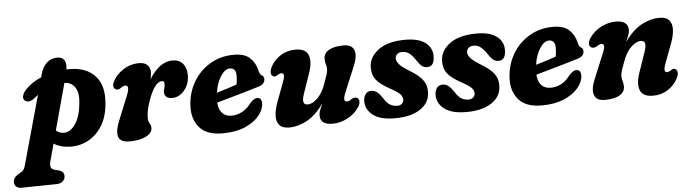

<svg xmlns="http://www.w3.org/2000/svg" viewBox="-126 -749 4291 1192"><g transform="rotate(-5 2019.5 -153.0)"><path d="M88 -304Q72 -291.5 56.2 -291Q40.5 -290.5 30.5 -301Q19.5 -313 26.8 -333.5Q34 -354 54 -373Q91.5 -409.5 147 -433.5L152 -452Q164 -497 191 -521.8Q218 -546.5 256.5 -546.5Q318 -546.5 307.5 -468.5Q318 -468.5 329 -468.5Q432 -468 486.5 -407.5Q541 -347 530 -235.5Q524 -157 490.8 -101.8Q457.5 -46.5 405.8 -17.2Q354 12 293 11.5Q260.5 11 234 3.8Q207.5 -3.5 187.5 -16.5L157.5 94.5Q152.5 112.5 157 126.8Q161.5 141 179 145.5L205 152Q223 156.5 230.5 166.5Q238 176.5 238 188.5Q238 209.5 223.5 222.2Q209 235 186.5 235.5L-37.5 239Q-55 239 -66.8 228.8Q-78.5 218.5 -78.5 199Q-78.5 185.5 -69.5 173Q-60.5 160.5 -37.5 148Q-21 140.5 -13.8 130.2Q-6.5 120 -2.5 105L117.5 -326Q102.5 -316 88 -304ZM255 -78Q297 -77 328.8 -122.2Q360.5 -167.5 369 -251.5Q376 -315.5 354.8 -349Q333.5 -382.5 296 -385.5Q291.5 -386 287.5 -386L209 -97Q227 -79 255 -78Z M611.5 -316.5Q597.5 -316.5 590.5 -330.5Q583.5 -344.5 594 -366Q613 -407.5 658.8 -437.8Q704.5 -468 761 -468Q793.5 -468 811 -451Q828.5 -434 828.5 -406Q828.5 -388.5 822.5 -362.5Q887 -466.5 968.5 -466.5Q1009 -466.5 1032 -439.8Q1055 -413 1055 -367Q1055 -328 1039.2 -298Q1023.5 -268 999 -251.2Q974.5 -234.5 948 -234.5Q920 -234.5 909 -246.8Q898 -259 898 -272.5Q898 -286 902.2 -298.5Q906.5 -311 906.5 -326Q906.5 -344.5 890.5 -344.5Q869 -344.5 847 -315.5Q825 -286.5 805 -228.5Q792.5 -192 788.2 -168.5Q784 -145 784 -124Q784 -103 792.8 -89.8Q801.5 -76.5 801.5 -61.5Q801.5 -29 762 -9Q722.5 11 658 11Q600 11 590 -26Q580 -63 607.5 -127L666 -271.5Q693.5 -337 662 -337Q651 -337 635 -325Q622 -315.5 611.5 -316.5Z M1499.5 -152.5Q1498.5 -113.5 1467.2 -75.8Q1436 -38 1378.2 -13.2Q1320.5 11.5 1239.5 11.5Q1140.5 11.5 1095.2 -41Q1050 -93.5 1054.5 -176.5Q1058.5 -257.5 1097.2 -323.8Q1136 -390 1201.5 -429.2Q1267 -468.5 1351 -468.5Q1417 -468.5 1450.5 -437.2Q1484 -406 1495 -356Q1500.5 -333 1510 -327.5Q1526 -320.5 1526 -302.5Q1526.5 -287.5 1516.2 -275.2Q1506 -263 1478 -255.5Q1445.5 -245.5 1400.5 -232.5Q1355.5 -219.5 1308.2 -206Q1261 -192.5 1222 -181.5Q1225 -137.5 1246.5 -115.2Q1268 -93 1304 -93Q1337.5 -93 1368.8 -109Q1400 -125 1422.5 -156Q1439 -175 1450.8 -182.2Q1462.5 -189.5 1476 -188Q1489.5 -186.5 1494.8 -176Q1500 -165.5 1499.5 -152.5ZM1317.5 -386Q1288.5 -386 1261.5 -345.2Q1234.5 -304.5 1225.5 -243Q1257 -252.5 1291 -263Q1325 -273.5 1351 -282.5Q1356.5 -305 1356.5 -339Q1356.5 -386 1317.5 -386Z M2086.5 -136Q2100 -132 2102 -114.8Q2104 -97.5 2090.5 -77Q2064.5 -37 2018.8 -12.8Q1973 11.5 1925.5 11.5Q1848 11.5 1848 -47Q1848 -62.5 1855 -80.8Q1862 -99 1872 -120.5Q1820 -47.5 1763.8 -18Q1707.5 11.5 1654.5 11.5Q1611 11.5 1592.5 -11Q1574 -33.5 1576.2 -71.8Q1578.5 -110 1596.5 -157.5L1640 -273.5Q1661 -328.5 1635 -328.5Q1623.5 -328.5 1607 -318Q1593 -308.5 1582.5 -314.5Q1572 -318.5 1569.5 -334.5Q1567 -350.5 1579.5 -375.5Q1601.5 -416.5 1642.2 -441.8Q1683 -467 1733.5 -467Q1799.5 -467 1814.5 -424.2Q1829.5 -381.5 1807 -317L1763 -189.5Q1752 -157.5 1755 -139.5Q1758 -121.5 1781 -121.5Q1811.5 -121.5 1842.8 -152.8Q1874 -184 1894 -240Q1908 -278 1913.8 -296.5Q1919.5 -315 1919.5 -329Q1919.5 -345 1914.5 -360Q1909.5 -375 1909.5 -394.5Q1909.5 -428 1942 -447.5Q1974.5 -467 2034 -467Q2087 -467 2099.8 -430Q2112.5 -393 2085 -330.5L2023.5 -182.5Q2008 -146.5 2009.5 -132.5Q2011 -118.5 2025.5 -118.5Q2037 -118.5 2057.5 -132Q2074.5 -141.5 2086.5 -136Z M2333.5 -64.5Q2353.5 -64.5 2364 -75Q2374.5 -85.5 2374.5 -101Q2374 -118 2359.8 -133.8Q2345.5 -149.5 2297.5 -175.5Q2239 -207.5 2214.5 -238.2Q2190 -269 2190.5 -316Q2191.5 -380.5 2250.8 -424.5Q2310 -468.5 2419 -468.5Q2501.5 -468.5 2543.5 -436.5Q2585.5 -404.5 2585.5 -353Q2585.5 -287.5 2540.5 -287.5Q2522.5 -287.5 2508.2 -297.8Q2494 -308 2476.5 -335Q2458.5 -363 2439 -379Q2419.5 -395 2394 -395Q2373 -395 2361.5 -384.2Q2350 -373.5 2350 -356Q2350.5 -340.5 2365.8 -322Q2381 -303.5 2424.5 -276.5Q2470 -249.5 2493.5 -225.8Q2517 -202 2525 -178Q2533 -154 2531 -126Q2528 -64.5 2470.2 -26.5Q2412.5 11.5 2314.5 11.5Q2221 11.5 2176.5 -23.8Q2132 -59 2132 -109Q2132.5 -138.5 2145.5 -154.8Q2158.5 -171 2180.5 -171Q2202 -171 2218.2 -157.5Q2234.5 -144 2250 -120Q2269.5 -88 2289.5 -76.2Q2309.5 -64.5 2333.5 -64.5Z M2778 -64.5Q2798 -64.5 2808.5 -75Q2819 -85.5 2819 -101Q2818.5 -118 2804.2 -133.8Q2790 -149.5 2742 -175.5Q2683.5 -207.5 2659 -238.2Q2634.5 -269 2635 -316Q2636 -380.5 2695.2 -424.5Q2754.5 -468.5 2863.5 -468.5Q2946 -468.5 2988 -436.5Q3030 -404.5 3030 -353Q3030 -287.5 2985 -287.5Q2967 -287.5 2952.8 -297.8Q2938.5 -308 2921 -335Q2903 -363 2883.5 -379Q2864 -395 2838.5 -395Q2817.5 -395 2806 -384.2Q2794.5 -373.5 2794.5 -356Q2795 -340.5 2810.2 -322Q2825.5 -303.5 2869 -276.5Q2914.5 -249.5 2938 -225.8Q2961.5 -202 2969.5 -178Q2977.5 -154 2975.5 -126Q2972.5 -64.5 2914.8 -26.5Q2857 11.5 2759 11.5Q2665.5 11.5 2621 -23.8Q2576.5 -59 2576.5 -109Q2577 -138.5 2590 -154.8Q2603 -171 2625 -171Q2646.5 -171 2662.8 -157.5Q2679 -144 2694.5 -120Q2714 -88 2734 -76.2Q2754 -64.5 2778 -64.5Z M3488.5 -152.5Q3487.5 -113.5 3456.2 -75.8Q3425 -38 3367.2 -13.2Q3309.5 11.5 3228.5 11.5Q3129.5 11.5 3084.2 -41Q3039 -93.5 3043.5 -176.5Q3047.5 -257.5 3086.2 -323.8Q3125 -390 3190.5 -429.2Q3256 -468.5 3340 -468.5Q3406 -468.5 3439.5 -437.2Q3473 -406 3484 -356Q3489.5 -333 3499 -327.5Q3515 -320.5 3515 -302.5Q3515.5 -287.5 3505.2 -275.2Q3495 -263 3467 -255.5Q3434.5 -245.5 3389.5 -232.5Q3344.5 -219.5 3297.2 -206Q3250 -192.5 3211 -181.5Q3214 -137.5 3235.5 -115.2Q3257 -93 3293 -93Q3326.5 -93 3357.8 -109Q3389 -125 3411.5 -156Q3428 -175 3439.8 -182.2Q3451.5 -189.5 3465 -188Q3478.5 -186.5 3483.8 -176Q3489 -165.5 3488.5 -152.5ZM3306.5 -386Q3277.5 -386 3250.5 -345.2Q3223.5 -304.5 3214.5 -243Q3246 -252.5 3280 -263Q3314 -273.5 3340 -282.5Q3345.5 -305 3345.5 -339Q3345.5 -386 3306.5 -386Z M3569 -319.5Q3555 -323.5 3553.2 -340.8Q3551.5 -358 3565 -378.5Q3591 -418.5 3636.5 -442.8Q3682 -467 3730 -467Q3807.5 -467 3807.5 -408Q3807.5 -393 3800.2 -374.8Q3793 -356.5 3783.5 -335Q3835.5 -408 3892 -437.5Q3948.5 -467 4001.5 -467Q4045 -467 4063.5 -444.5Q4082 -422 4079.8 -383.8Q4077.5 -345.5 4059 -297.5L4015.5 -182Q3994.5 -126.5 4021 -126.5Q4032.5 -126.5 4048.5 -138Q4062 -147 4072.5 -141Q4083.5 -136.5 4086 -120.8Q4088.5 -105 4075.5 -80Q4053 -38.5 4012.8 -13.5Q3972.5 11.5 3922.5 11.5Q3856 11.5 3841.2 -31.2Q3826.5 -74 3849 -138L3893 -266Q3904 -298 3900.8 -315.8Q3897.5 -333.5 3874.5 -333.5Q3844.5 -333.5 3812.8 -302.2Q3781 -271 3761.5 -215Q3747 -177.5 3741.5 -159Q3736 -140.5 3736 -126.5Q3736 -110.5 3741 -95.2Q3746 -80 3746 -61Q3746 -27 3713.5 -7.8Q3681 11.5 3621 11.5Q3568.5 11.5 3555.8 -25.2Q3543 -62 3570 -124.5L3631.5 -273Q3647 -309 3645.8 -322.8Q3644.5 -336.5 3629.5 -336.5Q3618.5 -336.5 3598 -323.5Q3581 -314 3569 -319.5Z"/></g></svg>

Font: Fraunces 72pt SuperSoft
Style: Bold Italic
Weight: 700
Italic angle: -16°
Version: Version 1.000;[0bf87f6ff]